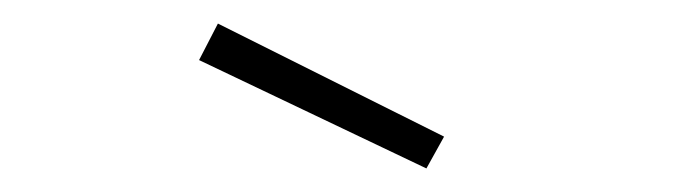

<svg xmlns="http://www.w3.org/2000/svg" viewBox="-20 -752 585 163"><path d="M357 -636 342 -609 149 -701 165 -732Z"/></svg>

Font: Panefresco 1wt
Style: Regular
Weight: 250
Version: Version 1.000